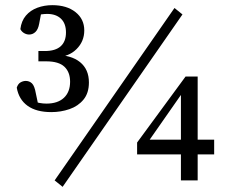

<svg xmlns="http://www.w3.org/2000/svg" viewBox="-20 -700 890 745"><path d="M179 -265Q121 -265 87 -289.5Q53 -314 45 -360Q50 -375 60 -380.5Q70 -386 80 -386Q94 -386 104 -376.5Q114 -367 119 -338L131 -281L105 -308Q120 -303 133.5 -300.5Q147 -298 160 -298Q204 -298 228 -320.5Q252 -343 252 -383Q252 -420 230 -441Q208 -462 159 -462H129V-502H154Q195 -502 215.5 -520.5Q236 -539 236 -574Q236 -609 216.5 -627.5Q197 -646 163 -646Q154 -646 142 -644.5Q130 -643 113 -638L142 -661L132 -608Q128 -586 117.5 -576Q107 -566 93 -566Q83 -566 73.5 -571.5Q64 -577 59 -587Q63 -619 80.5 -639.5Q98 -660 125 -670Q152 -680 183 -680Q239 -680 273 -653Q307 -626 307 -582Q307 -539 276.5 -509Q246 -479 199 -479L192 -487Q256 -487 290.5 -459Q325 -431 325 -380Q325 -339 304 -313.5Q283 -288 249.5 -276.5Q216 -265 179 -265ZM223 25 192 0 657 -669 688 -644ZM682 0V-122V-140V-345H675L713 -376L632 -260L551 -144L556 -172V-158H811V-101H512V-147L700 -403H747V0Z"/></svg>

Font: Source Serif 4 Variable
Style: Regular
Weight: 400
Designer: Frank Grießhammer
Foundry: Adobe
Version: Version 4.005;hotconv 1.1.0;makeotfexe 2.6.0